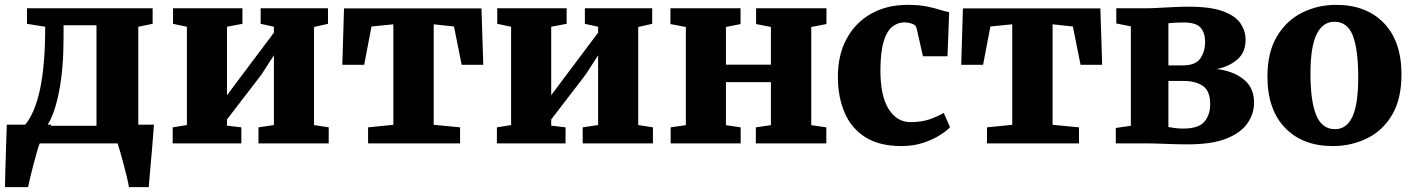

<svg xmlns="http://www.w3.org/2000/svg" viewBox="-22 -590 5812 790"><path d="M-1.5 180Q-1 153 0 110Q1 67 2.8 17.8Q4.5 -31.5 6 -77H82Q122.5 -126.5 143.2 -225.2Q164 -324 164 -480L89 -492V-556H606V-492L547 -480V-77H611.5Q610.5 -64.5 608.5 -38.2Q606.5 -12 603.8 20.8Q601 53.5 598 85.8Q595 118 593 143.5Q591 169 590 180H508.5Q506.5 165.5 500.2 139.2Q494 113 486.2 84.2Q478.5 55.5 471.8 32.2Q465 9 462 0H141.5Q137 10 129.8 35.2Q122.5 60.5 114.8 90.5Q107 120.5 101 145.5Q95 170.5 93.5 180ZM189.5 -77 186.5 -72.5H375V-486H239.5V-435Q239.5 -307 221 -213.5Q202.5 -120 174 -77Z M688.5 0V-66L747 -75.5V-480L690 -492V-556H975.5V-492L912 -480V-198L964.5 -268.5L1105 -455.5V-480L1050.5 -492V-556H1327.5V-492L1270 -479V-75.5L1330.5 -66V0H1041.5V-66L1105 -75.5V-362.5L1054 -283.5L912 -98.5V-73L971 -66V0Z M1492.5 0V-66L1596.5 -76.5V-490L1506.5 -481L1476.5 -323.5H1386.5L1393.5 -555.5H1959L1966.5 -323.5H1877.5L1846 -481L1762.5 -490V-76.5L1871 -66V0Z M2022.5 0V-66L2081 -75.5V-480L2024 -492V-556H2309.5V-492L2246 -480V-198L2298.5 -268.5L2439 -455.5V-480L2384.5 -492V-556H2661.5V-492L2604 -479V-75.5L2664.5 -66V0H2375.5V-66L2439 -75.5V-362.5L2388 -283.5L2246 -98.5V-73L2305 -66V0Z M2737.5 0V-66L2800 -75V-479L2736.5 -491V-556H3025V-491L2965 -479V-324H3150V-479L3089 -491V-556H3378.5V-491L3316 -479V-75L3378 -66V0H3088V-66L3150 -75V-252H2965V-75L3025.5 -66V0Z M3425.5 -274Q3425.5 -364 3461.5 -430.5Q3497.5 -497 3562.2 -533.5Q3627 -570 3712.5 -570Q3759 -570 3791 -563.5Q3823 -557 3845.2 -549.8Q3867.5 -542.5 3883.5 -540L3876.5 -358.5H3775.5L3749.5 -474Q3746.5 -487.5 3730 -492.8Q3713.5 -498 3700.5 -498Q3671.5 -498 3649.2 -480Q3627 -462 3614 -419.8Q3601 -377.5 3600.5 -303.5Q3600 -196.5 3634 -142Q3668 -87.5 3724 -87.5Q3770.5 -87.5 3804 -99.5Q3837.5 -111.5 3861 -125.5L3887 -66.5Q3875 -53 3846.8 -34.8Q3818.5 -16.5 3777.8 -2.8Q3737 11 3687 11Q3595.5 11 3537.8 -26Q3480 -63 3452.8 -127.5Q3425.5 -192 3425.5 -274Z M4039 0V-66L4143 -76.5V-490L4053 -481L4023 -323.5H3933L3940 -555.5H4505.5L4513 -323.5H4424L4392.5 -481L4309 -490V-76.5L4417.5 -66V0Z M4864.5 4Q4822 4 4775.2 2Q4728.5 0 4695.5 0H4569V-63.5L4631 -72.5V-481.5L4571 -493.5V-556H4699.5Q4717.5 -556 4747.5 -557.8Q4777.5 -559.5 4810.2 -561Q4843 -562.5 4868 -562.5Q4961 -562.5 5012 -543Q5063 -523.5 5083 -492.5Q5103 -461.5 5103 -426.5Q5103 -375 5069.8 -345.8Q5036.5 -316.5 4984.5 -306Q5051.5 -298 5094.8 -263.8Q5138 -229.5 5138 -167.5Q5138 -123 5111.5 -83.8Q5085 -44.5 5025.2 -20.2Q4965.5 4 4864.5 4ZM4785.5 -321H4845Q4897.5 -321 4917 -349.8Q4936.5 -378.5 4936.5 -417.5Q4936.5 -454.5 4918.2 -476Q4900 -497.5 4848 -497.5Q4814 -497.5 4785.5 -494.5ZM4846.5 -61Q4910 -61 4933.8 -89.5Q4957.5 -118 4957.5 -161.5Q4957.5 -216 4927.2 -236.5Q4897 -257 4848.5 -257H4785.5V-67.5Q4794 -65.5 4811 -63.2Q4828 -61 4846.5 -61Z M5193 -275Q5193 -375 5232.2 -440.5Q5271.5 -506 5335.8 -538Q5400 -570 5475.5 -570Q5600 -570 5672.2 -495Q5744.5 -420 5744.5 -284Q5744.5 -181.5 5705.2 -116.2Q5666 -51 5601.5 -20Q5537 11 5461.5 11Q5338 11 5265.5 -64Q5193 -139 5193 -275ZM5471 -58.5Q5518.5 -58.5 5542.5 -109.5Q5566.5 -160.5 5566.5 -272Q5566.5 -385.5 5544.5 -443Q5522.5 -500.5 5468.5 -500.5Q5421 -500.5 5395.5 -449.5Q5370 -398.5 5370 -287Q5370 -173.5 5393.8 -116Q5417.5 -58.5 5471 -58.5Z"/></svg>

Font: Merriweather Black
Style: Regular
Weight: 900
Designer: Eben Sorkin
Foundry: Eben Sorkin
Version: Version 2.200;gftools[0.9.31]